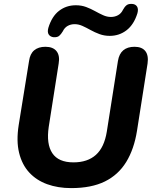

<svg xmlns="http://www.w3.org/2000/svg" viewBox="-20 -954 783 985"><path d="M345 11Q277 11 222 -9Q167 -29 130 -69Q93 -109 78 -170Q63 -231 76 -313L129 -641Q134 -678 155.5 -696Q177 -714 213 -714Q252 -714 270 -691.5Q288 -669 281 -628L230 -303Q217 -215 248.5 -168Q280 -121 357 -121Q429 -121 472 -159.5Q515 -198 528 -279L585 -641Q591 -678 612.5 -696Q634 -714 670 -714Q708 -714 725.5 -692Q743 -670 737 -628L683 -284Q668 -189 627.5 -123Q587 -57 518 -23Q449 11 345 11ZM255 -763Q238 -765 230 -777Q222 -789 228 -811Q246 -870 283 -898.5Q320 -927 369 -927Q398 -927 422 -918Q446 -909 467.5 -897Q489 -885 509 -876Q529 -867 549 -867Q569 -867 585.5 -876Q602 -885 611 -904Q619 -919 629 -927Q639 -935 657 -934Q675 -933 683 -920.5Q691 -908 685 -886Q667 -828 629.5 -799Q592 -770 543 -770Q515 -770 490.5 -779Q466 -788 444.5 -800Q423 -812 403 -821Q383 -830 363 -830Q343 -830 327 -821Q311 -812 302 -793Q293 -778 283.5 -770Q274 -762 255 -763Z"/></svg>

Font: Nunito ExtraLight ExtraBold
Style: Italic
Weight: 800
Italic angle: -9°
Version: Version 3.602